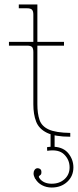

<svg xmlns="http://www.w3.org/2000/svg" viewBox="-20 -594 349 858"><path d="M294 17Q226 17 190 -0.5Q154 -18 141.5 -50.5Q129 -83 129 -128V-361Q129 -378 123 -384Q117 -390 102 -390H20V-407H129V-529Q129 -544 123 -550.5Q117 -557 101 -557H64V-574H147V-407H266V-390H147V-128Q147 -87 156.5 -58.5Q166 -30 197.5 -15.5Q229 -1 294 0ZM211 244Q187 244 167.5 233.5Q148 223 138 205H137Q130 191 130 181.5Q130 172 134 166Q141 155 153.5 158.5Q166 162 165 176Q165 185 160.5 188Q156 191 154 194Q152 197 159 206Q177 227 211 227Q246 227 268.5 206.5Q291 186 291 154Q291 120 266.5 96Q242 72 191 80L190 64Q198 62 206 62V0H224V62Q265 65 286.5 92.5Q308 120 308 154Q308 193 280.5 218.5Q253 244 211 244Z"/></svg>

Font: Grandiflora One
Style: Regular
Weight: 400
Designer: Haesung Cho
Foundry: JAMO
Version: Version 1.000; ttfautohint (v1.8.4.7-5d5b);gftools[0.9.28]